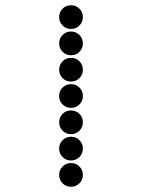

<svg xmlns="http://www.w3.org/2000/svg" viewBox="-20 -715 640 730"><path d="M249 -695Q231 -695 218 -682Q205 -669 205 -651V-649Q205 -631 218 -618Q231 -605 249 -605H251Q269 -605 282 -618Q295 -631 295 -649V-651Q295 -669 282 -682Q269 -695 251 -695ZM249 -595Q231 -595 218 -582Q205 -569 205 -551V-549Q205 -531 218 -518Q231 -505 249 -505H251Q269 -505 282 -518Q295 -531 295 -549V-551Q295 -569 282 -582Q269 -595 251 -595ZM249 -495Q231 -495 218 -482Q205 -469 205 -451V-449Q205 -431 218 -418Q231 -405 249 -405H251Q269 -405 282 -418Q295 -431 295 -449V-451Q295 -469 282 -482Q269 -495 251 -495ZM249 -395Q231 -395 218 -382Q205 -369 205 -351V-349Q205 -331 218 -318Q231 -305 249 -305H251Q269 -305 282 -318Q295 -331 295 -349V-351Q295 -369 282 -382Q269 -395 251 -395ZM249 -295Q231 -295 218 -282Q205 -269 205 -251V-249Q205 -231 218 -218Q231 -205 249 -205H251Q269 -205 282 -218Q295 -231 295 -249V-251Q295 -269 282 -282Q269 -295 251 -295ZM249 -195Q231 -195 218 -182Q205 -169 205 -151V-149Q205 -131 218 -118Q231 -105 249 -105H251Q269 -105 282 -118Q295 -131 295 -149V-151Q295 -169 282 -182Q269 -195 251 -195ZM249 -95Q231 -95 218 -82Q205 -69 205 -51V-49Q205 -31 218 -18Q231 -5 249 -5H251Q269 -5 282 -18Q295 -31 295 -49V-51Q295 -69 282 -82Q269 -95 251 -95Z"/></svg>

Font: Doto Black Rounded Black
Style: Regular
Weight: 900
Monospace: yes
Version: Version 1.000